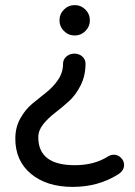

<svg xmlns="http://www.w3.org/2000/svg" viewBox="-20 -534 528 752"><path d="M265 198Q163 198 101.5 147Q40 96 40 9Q40 -35 59.5 -70Q79 -105 106 -127.5Q133 -150 160.5 -171.5Q188 -193 207.5 -221.5Q227 -250 227 -285Q227 -301 240 -312.5Q253 -324 271 -324Q290 -324 302.5 -312.5Q315 -301 315 -285Q315 -238 296 -200Q277 -162 250 -137.5Q223 -113 195.5 -92Q168 -71 149 -47Q130 -23 130 4Q130 113 273 113Q348 113 401 80Q413 72 426 72Q442 72 454 84Q466 96 466 112Q466 135 441 150Q364 198 265 198ZM273 -395Q248 -395 230.5 -412.5Q213 -430 213 -454Q213 -479 230.5 -496.5Q248 -514 273 -514Q297 -514 314.5 -496.5Q332 -479 332 -454Q332 -430 314.5 -412.5Q297 -395 273 -395Z"/></svg>

Font: VarelaRound
Style: Regular
Weight: 400
Designer: Joe Prince, Avraham Cornfeld
Foundry: Joe Prince, Avraham Cornfeld
Version: Version 2.000;PS 002.000;hotconv 1.0.88;makeotf.lib2.5.64775